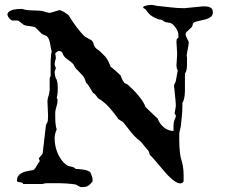

<svg xmlns="http://www.w3.org/2000/svg" viewBox="-20 -735 905 772"><path d="M106.9 -49.8 114.3 -51.8Q118.2 -53.7 121.1 -57.9Q124 -62 126.7 -66.9Q129.4 -71.8 132.6 -76.9Q135.7 -82 139.6 -85.9Q139.6 -91.3 137.9 -93.8Q136.2 -96.2 136.2 -98.6L151.4 -117.2L165 -233.9Q171.4 -242.2 172.4 -251.5Q173.3 -260.7 173.3 -268.6L170.9 -326.2Q170.9 -334 172.1 -338.4Q173.3 -342.8 175.3 -350.6Q177.2 -355 178 -361.6Q178.7 -368.2 179.7 -373.5V-418.9Q179.7 -421.4 181.2 -424.8Q182.6 -428.2 183.6 -429.2V-488.3L185.5 -517.1Q186 -517.6 187 -522.5Q188 -527.3 188 -527.8Q183.6 -543.5 181.6 -558.8Q179.7 -574.2 170.9 -586.9Q169.9 -586.9 169.4 -588.4Q168.9 -588.9 168.5 -589.8L148.9 -598.1L123.5 -623.5Q119.1 -627 112.3 -628.2Q105.5 -629.4 98.4 -630.1Q91.3 -630.9 84.5 -632.1Q77.6 -633.3 73.2 -636.7L57.1 -649.4Q54.7 -651.9 51 -652.3Q47.4 -652.8 42 -652.8L29.8 -652.3Q22.9 -654.8 17.8 -660.6Q12.7 -666.5 9.8 -674.8Q9.8 -683.6 16.8 -688.7Q23.9 -693.8 33.7 -696Q43.5 -698.2 53.5 -698.7Q63.5 -699.2 68.8 -699.2Q79.1 -695.8 88.6 -694.6Q98.1 -693.4 108.2 -693.1Q118.2 -692.9 128.2 -692.6Q138.2 -692.4 148.9 -690.9Q149.4 -690.9 153.3 -689.7Q157.2 -688.5 161.9 -687.3Q166.5 -686 170.9 -684.8Q175.3 -683.6 176.3 -683.6H182.6L218.3 -694.3Q222.2 -694.3 227.3 -692.1Q232.4 -689.9 237.5 -686.8Q242.7 -683.6 247.3 -680.2Q252 -676.8 254.9 -674.8L257.8 -670.9Q262.7 -662.1 270.8 -650.1Q278.8 -638.2 287.8 -626.2Q296.9 -614.3 306.2 -603.5Q315.4 -592.8 323.2 -586.9L346.7 -573.7Q348.6 -572.8 351.6 -568.8Q354.5 -564.9 354.5 -564.5L358.4 -551.8Q361.3 -546.4 363.5 -543.7Q365.7 -541 367.9 -539.1Q370.1 -537.1 373 -535.4Q376 -533.7 380.4 -530.3Q389.6 -521 396.2 -514.6Q402.8 -508.3 407.5 -502Q412.1 -495.6 416 -487.8Q419.9 -480 424.3 -467.3Q424.8 -467.3 431.4 -461.7Q438 -456.1 445.6 -449.5Q453.1 -442.9 459.2 -437.3Q465.3 -431.6 464.8 -431.6L470.2 -418.9Q470.2 -417.5 471.7 -414.8Q473.1 -412.1 474.9 -409.2Q476.6 -406.2 478.5 -403.8Q480.5 -401.4 481.9 -400.4L492.7 -395.5Q502.9 -386.2 514.2 -375.2Q525.4 -364.3 535.4 -352.3Q545.4 -340.3 553.5 -328.1Q561.5 -315.9 565.4 -304.2L614.3 -257.8Q621.6 -236.8 639.2 -222.7Q656.7 -208.5 677.7 -208.5V-228Q677.7 -232.4 678.2 -237.8Q678.7 -243.2 679.7 -247.6Q679.7 -248 680.9 -250.5Q682.1 -252.9 683.3 -256.3Q684.6 -259.8 685.8 -262.9Q687 -266.1 687 -267.6Q687 -272.9 684.6 -275.1Q682.1 -277.3 682.1 -279.8L687 -307.6Q687 -320.8 685.1 -337.4Q683.1 -354 682.1 -366.7Q682.1 -367.7 681.9 -370.6Q681.6 -373.5 681.2 -377Q680.7 -380.4 680.2 -383.3Q679.7 -386.2 679.7 -387.7V-388.7Q679.7 -393.1 680.7 -396Q681.2 -397.5 682.1 -397.9L686.5 -407.2L694.8 -452.1Q691.4 -457.5 690.4 -462.6Q689.5 -467.8 689.5 -472.2L692.4 -518.6L689.5 -566.9Q689.5 -572.3 690.4 -576.4Q691.4 -580.6 697.3 -583V-595.7Q697.3 -601.6 694.3 -608.9Q691.4 -616.2 686.5 -623.3Q681.6 -630.4 675.8 -636Q669.9 -641.6 663.6 -643.1Q662.6 -643.1 659.7 -643.6Q656.7 -644 653.3 -644.8Q649.9 -645.5 646.7 -646Q643.6 -646.5 642.6 -647L631.3 -654.8Q630.4 -655.3 624.8 -656.2Q619.1 -657.2 617.2 -657.2Q607.4 -661.1 600.1 -664.8Q592.8 -668.5 586.9 -672.9Q581.1 -677.2 576.2 -683.1Q571.3 -689 565.4 -696.8Q563 -700.2 560.3 -700.4Q557.6 -700.7 555.2 -706.1Q556.2 -709 561.3 -710.7Q566.4 -712.4 572.5 -713.6Q578.6 -714.8 584 -715.1Q589.4 -715.3 590.8 -715.3Q593.3 -715.3 593.3 -714.8Q595.2 -714.8 600.3 -713.9Q605.5 -712.9 607.9 -711.9Q638.7 -709 665.3 -705.6Q691.9 -702.1 721.7 -702.1L795.9 -709.5Q802.2 -709.5 809.3 -709Q816.4 -708.5 822.3 -706.3Q828.1 -704.1 832 -699.5Q835.9 -694.8 835.9 -686.5Q835.9 -672.9 826.9 -666.5Q817.9 -660.2 805.2 -656.7Q792.5 -653.3 779.3 -650.9Q766.1 -648.4 757.3 -643.1L752 -627L728.5 -605Q727.5 -604 726.8 -600.8Q726.1 -597.7 726.1 -595.7Q726.6 -593.3 728 -589.4Q729.5 -585.4 731.4 -581.5Q733.4 -577.6 735.4 -573.7Q737.3 -569.8 738.8 -566.9V-564.5Q738.8 -561 737.8 -554.2Q736.8 -547.4 735.4 -540Q733.9 -532.7 732.9 -526.9Q731.9 -521 731.9 -519.5Q731 -518.6 731 -513.7Q731 -511.2 731 -508.8Q731 -506.3 731.9 -505.4V-475.6Q731.9 -465.3 730.2 -455.3Q728.5 -445.3 723.6 -438.5V-378.4Q723.6 -372.1 723.4 -364.3Q723.1 -356.4 722.2 -348.9Q721.2 -341.3 719.2 -334Q717.3 -326.7 713.4 -321.8V-308.1Q713.4 -288.6 711.4 -270Q709.5 -251.5 707.5 -231.4Q706.5 -221.2 703.6 -212.4Q700.7 -203.6 700.7 -193.4Q700.7 -183.1 700.7 -170.9Q700.7 -158.7 701.4 -145.8Q702.1 -132.8 703.6 -120.6Q705.1 -108.4 707.5 -98.6Q710.4 -88.9 712.4 -81.3Q714.4 -73.7 715.6 -65.9Q716.8 -58.1 717.5 -49.8Q718.3 -41.5 718.3 -30.3V-5.9Q713.4 2.4 705.1 2.4Q696.3 2.4 685.8 -4.2Q675.3 -10.7 664.3 -21Q653.3 -31.2 642.3 -44.2Q631.3 -57.1 620.6 -69.8Q609.9 -82.5 600.1 -93.8Q590.3 -105 582.5 -112.3Q581.5 -114.3 579.8 -121.1Q578.1 -127.9 575.7 -129.9Q567.9 -138.2 559.1 -149.7Q550.3 -161.1 542 -168.9Q531.7 -176.8 523.4 -185.1Q515.1 -193.4 507.8 -202.4Q500.5 -211.4 493.4 -220.7Q486.3 -230 478.5 -239.7Q475.6 -243.7 471.7 -246.3Q467.8 -249 463.6 -251.2Q459.5 -253.4 456.3 -256.1Q453.1 -258.8 451.7 -262.7Q434.6 -286.1 417.5 -304.9Q400.4 -323.7 377.9 -337.9Q374 -339.8 371.8 -343Q369.6 -346.2 367.4 -349.4Q365.2 -352.5 362.3 -355.7Q359.4 -358.9 354.5 -361.3Q353.5 -362.8 350.3 -367.9Q347.2 -373 343.3 -379.2Q339.4 -385.3 335.9 -390.9Q332.5 -396.5 331.5 -397.9L325.7 -402.8Q323.2 -413.1 319.6 -420.2Q315.9 -427.2 310.8 -433.1Q305.7 -439 299.1 -445.3Q292.5 -451.7 284.2 -460.4L279.8 -467.3Q277.3 -474.6 272.5 -479.5Q267.6 -484.4 261.7 -488.8Q255.9 -493.2 249.8 -497.3Q243.7 -501.5 239.3 -506.8Q235.8 -510.7 234.4 -514.4Q232.9 -518.1 231.4 -521.5Q230 -524.9 227.1 -527.1Q224.1 -529.3 217.3 -530.3Q214.4 -530.3 208.3 -526.1Q202.1 -522 202.1 -518.6L204.6 -504.4Q204.6 -499 202.1 -491.2Q199.7 -483.4 199.7 -475.6L204.6 -460.4L199.7 -446.8Q199.7 -439.9 201.7 -429.7Q203.6 -419.4 208 -414.1Q210.4 -406.2 211.4 -397.9Q212.4 -389.6 212.4 -379.9Q212.4 -369.1 211.4 -359.6Q210.4 -350.1 208 -341.3Q211.4 -336.9 211.4 -333.5Q211.4 -325.2 210 -318.4Q208.5 -311.5 206.8 -305.4Q205.1 -299.3 203.6 -293.5Q202.1 -287.6 202.1 -281.2V-265.1Q202.1 -258.8 202.4 -251.5Q202.6 -244.1 203.4 -237.1Q204.1 -230 205.3 -224.1Q206.5 -218.3 208 -215.3Q205.6 -209 204.1 -204.6Q202.6 -200.2 201.7 -196.3Q200.7 -192.4 200.2 -188.5Q199.7 -184.6 199.7 -179.2Q199.7 -164.6 202.6 -149.2Q205.6 -133.8 211.7 -119.4Q217.8 -105 227.1 -92.3Q236.3 -79.6 249.5 -70.3Q253.4 -67.9 258.1 -66.9Q262.7 -65.9 267.3 -64.9Q272 -64 276.4 -62Q280.8 -60.1 284.2 -55.7Q292 -55.7 300.8 -54.9Q309.6 -54.2 317.6 -52.7Q325.7 -51.3 332.5 -48.6Q339.4 -45.9 343.3 -42Q347.2 -33.2 349.9 -25.9Q352.5 -18.6 352.5 -5.9Q344.2 4.9 335.7 11Q327.1 17.1 313 17.1H303.7L284.2 6.8Q269.5 4.4 248.3 2.9Q227.1 1.5 207.5 1.5H174.3Q168.9 1.5 163.6 2Q158.2 2.4 151.4 4.9H73.2Q71.8 0 67.6 -1Q63.5 -2 59.1 -2.4Q54.7 -2.9 51.5 -3.9Q48.3 -4.9 48.3 -9.3Q48.3 -20.5 53.5 -27.6Q58.6 -34.7 66.7 -39.1Q74.7 -43.5 84.5 -45.7Q94.2 -47.9 103.5 -49.8Z"/></svg>

Font: IM FELL English
Style: Regular
Weight: 400
Designer: Igino Marini
Foundry: Igino Marini
Version: 3.00